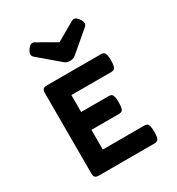

<svg xmlns="http://www.w3.org/2000/svg" viewBox="-193 -947 987 1069"><g transform="rotate(-30 300.0 -412.5)"><path d="M134.8 -774.9Q134.8 -787.1 147 -804.2Q161.6 -825.2 176.3 -825.2Q184.1 -825.2 192.4 -819.8L309.6 -752.4L426.8 -819.8Q435.1 -825.2 442.9 -825.2Q457.5 -825.2 472.2 -804.2Q484.4 -787.1 484.4 -774.9Q484.4 -763.7 473.6 -754.4L344.2 -644.5Q337.4 -638.7 329.8 -636Q322.3 -633.3 309.6 -633.3Q296.9 -633.3 289.3 -636Q281.7 -638.7 274.9 -644.5L145.5 -754.4Q134.8 -763.7 134.8 -774.9ZM517.6 -57.1Q517.6 -34.2 514.4 -21.7Q511.2 -9.3 504.9 -4.6Q498.5 0 486.8 0H128.4Q111.8 0 104.7 -7.1Q97.7 -14.2 97.7 -30.8V-548.8Q97.7 -565.4 104.7 -572.5Q111.8 -579.6 128.4 -579.6H477.1Q488.8 -579.6 495.1 -574.7Q501.5 -569.8 504.6 -557.4Q507.8 -544.9 507.8 -522Q507.8 -499 504.6 -486.6Q501.5 -474.1 495.1 -469.5Q488.8 -464.8 477.1 -464.8H219.7V-356H397.5Q409.2 -356 415.5 -351.1Q421.9 -346.2 425 -333.7Q428.2 -321.3 428.2 -298.3Q428.2 -275.4 425 -262.9Q421.9 -250.5 415.5 -245.8Q409.2 -241.2 397.5 -241.2H219.7V-114.7H486.8Q498.5 -114.7 504.9 -109.9Q511.2 -105 514.4 -92.5Q517.6 -80.1 517.6 -57.1Z"/></g></svg>

Font: Courier Prime Sans
Style: Bold
Weight: 700
Designer: Alan Dague-Greene
Foundry: Quote-Unquote Apps
Version: Version 3.020